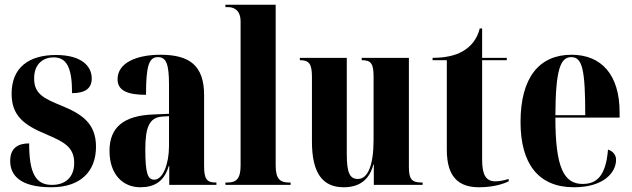

<svg xmlns="http://www.w3.org/2000/svg" viewBox="-20 -780 2666 810"><path d="M197 10C321 10 385 -58 385 -161C385 -260 325 -299 240 -334C163 -365 124 -385 124 -449C124 -515 167 -538 206 -538C261 -538 284 -496 284 -387C342 -387 367 -409 367 -449C367 -501 324 -548 216 -548C103 -548 29 -496 29 -385C29 -293 79 -253 176 -213C245 -183 293 -162 293 -93C293 -30 254 0 199 0C130 0 103 -50 103 -175C59 -175 23 -158 23 -101C23 -42 63 10 197 10Z M572 10C631 10 673 -14 692 -80H694V0H893V-10H890C852 -10 841 -25 841 -81V-379C841 -504 779 -549 657 -549C558 -549 476 -516 476 -446C476 -399 515 -380 596 -380C596 -501 608 -539 646 -539C681 -539 693 -511 693 -422V-300L625 -297C502 -292 442 -243 442 -144C442 -42 500 10 572 10ZM631 -22C604 -22 593 -46 593 -150C593 -245 611 -284 663 -288L693 -290V-164C693 -88 667 -22 631 -22Z M931 0H1206V-10H1199C1163 -10 1143 -24 1143 -81V-760H931V-750H942C960 -750 995 -743 995 -689V-81C995 -24 975 -10 940 -10H931Z M1430 10C1502 10 1540 -27 1555 -86H1557V0H1763V-10H1759C1717 -10 1705 -24 1705 -76V-536H1506V-526H1508C1545 -526 1556 -511 1556 -458V-190C1556 -83 1532 -25 1490 -25C1455 -25 1443 -52 1443 -130V-536H1245V-526H1247C1284 -526 1296 -510 1296 -456V-183C1296 -48 1342 10 1430 10Z M2001 10C2063 10 2106 -5 2126 -15V-25C2103 -18 2085 -15 2070 -15C2031 -15 2014 -41 2014 -105V-526H2118V-536H2014V-660H2004C1993 -616 1968 -584 1931 -563C1899 -545 1857 -536 1805 -536V-526H1865V-148C1865 -31 1917 10 2001 10Z M2401 10C2528 10 2579 -53 2579 -106C2579 -128 2564 -143 2545 -149C2536 -36 2496 -4 2438 -4C2358 -4 2323 -75 2323 -284H2594V-306C2594 -464 2518 -549 2391 -549C2255 -549 2176 -453 2176 -265C2176 -91 2250 10 2401 10ZM2449 -294H2323C2324 -486 2344 -539 2390 -539C2437 -539 2449 -486 2449 -294Z"/></svg>

Font: Noto Serif Display ExtraCondensed ExtraBold
Style: Regular
Weight: 800
Width: 2
Designer: Monotype Design Team
Foundry: Monotype Imaging Inc.
Version: Version 2.009